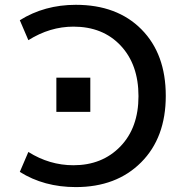

<svg xmlns="http://www.w3.org/2000/svg" viewBox="-20 -760 738 790"><path d="M61.5 -52.7 96.7 -134.8Q183.6 -80.1 282.2 -80.1Q400.4 -80.1 475.1 -157.2Q549.8 -234.4 549.8 -364.3Q549.8 -494.1 476.6 -572.3Q403.3 -650.4 282.2 -650.4Q185.5 -650.4 96.7 -594.7L61.5 -676.8Q163.1 -740.2 292 -740.2Q461.9 -740.2 562 -639.2Q662.1 -538.1 662.1 -365.7Q662.1 -193.4 560.5 -91.8Q459 9.8 292 9.8Q161.1 9.8 61.5 -52.7ZM211.9 -299.8V-440.4H351.6V-299.8Z"/></svg>

Font: GenEi M Gothic v2 Medium
Style: Regular
Weight: 500
Version: Version 2.0